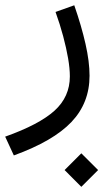

<svg xmlns="http://www.w3.org/2000/svg" viewBox="-112 -331 420 735"><path d="M135.3 320 199.3 384.2 263.6 320 199.3 255.9ZM100.6 -285.2Q117.8 -237.4 129.9 -192Q142 -146.7 148.7 -107.7Q155.4 -68.6 155.4 -38.7Q155.4 39.6 96.6 92.8Q37.8 145.9 -92.2 192.1L-59 264Q92.1 209.1 161.4 136.1Q230.8 63.1 230.8 -41.1Q230.8 -94.9 215.4 -162.7Q200.1 -230.5 172.3 -310.8Z"/></svg>

Font: Estedad-FD VF
Style: Regular
Weight: 100
Designer: Amin Abedi
Version: Version 7.3